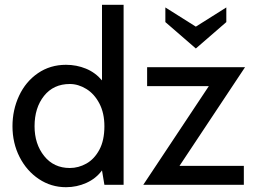

<svg xmlns="http://www.w3.org/2000/svg" viewBox="-20 -770 1066 800"><path d="M495 -750V0H415L405 -60Q380 -26 340 -8Q300 10 255 10Q193 10 142 -24Q91 -58 61.5 -116Q32 -174 32 -244Q32 -312 59.5 -371Q87 -430 138 -465Q189 -500 255 -500Q299 -500 338 -484Q377 -468 405 -435V-750ZM415 -244Q415 -299 394 -339Q373 -379 339.5 -399.5Q306 -420 271 -420Q203 -420 163.5 -370.5Q124 -321 124 -244Q124 -170 164 -120Q204 -70 271 -70Q307 -70 340 -88.5Q373 -107 394 -146Q415 -185 415 -244ZM728 -79H996V0H577L850 -411H593V-490H1001ZM669 -678V-739L796 -659L923 -739V-678L796 -568Z"/></svg>

Font: Cabin
Style: Regular
Weight: 400
Designer: Pablo Impallari
Foundry: Pablo Impallari. http://www.impallari.com Igino Marini. http://www.ikern.com
Version: Version 2.200